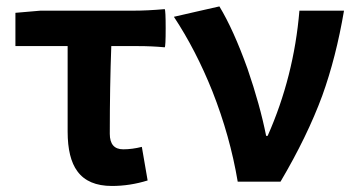

<svg xmlns="http://www.w3.org/2000/svg" viewBox="-20 -581 1140 614"><path d="M337.9 13.7Q261.7 13.7 227.5 -33.2Q196.3 -75.2 196.3 -160.2V-433.6H29.3V-540L109.4 -546.9H307.6H407.2Q451.2 -546.9 506.8 -551.8Q509.8 -547.9 509.8 -490.2Q509.8 -432.6 506.8 -429.7Q465.8 -433.6 421.9 -433.6H335.9Q331.1 -305.7 331.1 -153.3Q331.1 -103.5 374 -103.5Q402.3 -103.5 433.6 -111.3L452.1 -3.9Q395.5 13.7 337.9 13.7Z M740.2 0Q715.8 -145.5 659.2 -289.1Q606.4 -420.9 536.1 -527.3L608.4 -543.9L681.6 -560.5Q726.6 -486.3 771.5 -361.3Q811.5 -245.1 831.1 -146.5H835.9Q919.9 -335.9 937.5 -546.9H1080.1Q1054.7 -397.5 1010.7 -275.4Q962.9 -145.5 877 0Z"/></svg>

Font: Bpmf GenSeki Gothic B
Style: B
Weight: 700
Foundry: But Ko
Version: Version 1.320